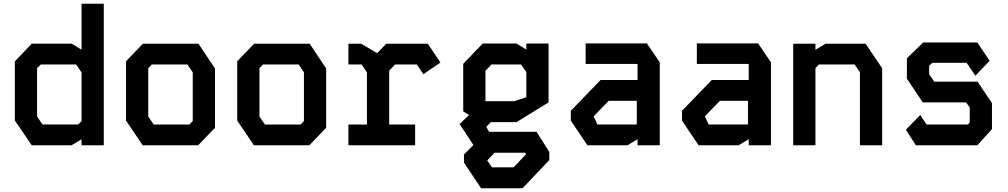

<svg xmlns="http://www.w3.org/2000/svg" viewBox="-20 -784 5440 1036"><path d="M420 -764H540V0H420V-32.5L366 0H151.5L60 -134V-452.5L151.5 -548.5H366L420 -516ZM180 -155.5 209 -112.5H402L420 -130.5V-393L391 -436H200L180 -416Z M751 -548 660 -453.5V-133.5L750 0H1049L1140 -94.5V-414.5L1051 -548ZM780 -155V-416L799 -436H991.5L1020 -393.5V-131L1002 -112H809.5Z M1351 -548 1260 -453.5V-133.5L1350 0H1649L1740 -94.5V-414.5L1651 -548ZM1380 -155V-416L1399 -436H1591.5L1620 -393.5V-131L1602 -112H1409.5Z M1860 -548V-436H1931.5L1960 -393.5V-112H1860V0H2220V-112H2080V-402.5L2112 -436H2229.5L2264 -383.5L2356.5 -446.5L2288.5 -548H2064L2015 -497L1929 -548Z M2649 40H2814L2819 47.5L2751.5 119H2634.5L2609 81.5ZM2599.5 -402 2631.5 -436H2791.5L2820 -395.5V-259.5L2756 -238H2599.5ZM2767 -125 2940 -231.5V-549H2820V-516.5L2767 -549H2584.5L2479.5 -439.5V-183L2511 -163.5L2460 -115L2534.5 -1.5L2483.5 49.5V93.5L2576 232H2799.5L2944 79.5V35.5L2875 -73H2619L2604 -99.5L2628.5 -125Z M3140 -550V-439H3420V-352.5H3220.5L3060 -186V-133L3149.5 0H3365.5L3420 -33V0H3540V-447.5L3470.5 -550ZM3184 -155V-157L3264.5 -240H3416V-112.5H3203.5Z M3740 -550V-439H4020V-352.5H3820.5L3660 -186V-133L3749.5 0H3965.5L4020 -33V0H4140V-447.5L4070.5 -550ZM3784 -155V-157L3864.5 -240H4016V-112.5H3803.5Z M4260 -548V0H4380V-416L4398.5 -436H4591.5L4620 -394V0H4740V-416L4650.5 -548H4434.5L4380 -515.5V-548Z M4961.5 -555H5253L5320 -456L5243 -375.5L5195.5 -445H5011L4993.5 -429.5V-383.5L5021 -343.5H5254.5L5332.5 -228V-87.5L5253.5 0H4922L4868 -84L4945.5 -163.5L4980 -112H5202.5L5212.5 -123V-204L5193 -231.5H4959L4873.5 -359.5V-469.5Z"/></svg>

Font: Kode Mono
Style: Regular
Weight: 400
Monospace: yes
Designer: Isa Ozler
Foundry: Kadena LLC
Version: Version 1.000;gftools[0.9.28]